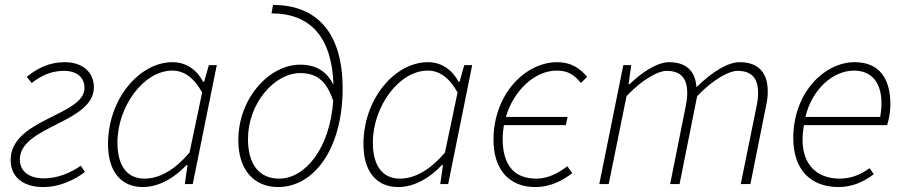

<svg xmlns="http://www.w3.org/2000/svg" viewBox="-20 -743 3650 775"><path d="M154 12C223 12 282 -18 323 -49L306 -74C267 -46 212 -23 157 -23C96 -23 60 -53 60 -99C60 -235 359 -246 359 -391C359 -451 314 -492 241 -492C177 -492 129 -466 88 -433L108 -408C145 -437 186 -457 238 -457C293 -457 321 -428 321 -388C321 -275 23 -264 23 -97C23 -27 75 12 154 12Z M556 12C622 12 684 -25 733 -77H737L726 0H758L855 -480H823L804 -413H800C775 -460 733 -492 676 -492C544 -492 416 -345 416 -161C416 -48 471 12 556 12ZM563 -22C496 -22 454 -70 454 -168C454 -313 560 -458 675 -458C721 -458 760 -433 796 -370L745 -127C688 -60 626 -22 563 -22Z M981 -182C981 -325 1087 -448 1192 -448C1266 -448 1300 -408 1325 -337C1312 -143 1211 -22 1107 -22C1027 -22 981 -78 981 -182ZM1103 12C1246 12 1363 -141 1363 -386C1363 -610 1260 -723 1082 -723L1076 -689C1233 -689 1320 -593 1326 -401C1303 -447 1264 -482 1192 -482C1066 -482 942 -346 942 -177C942 -56 1006 12 1103 12Z M1587 12C1653 12 1715 -25 1764 -77H1768L1757 0H1789L1886 -480H1854L1835 -413H1831C1806 -460 1764 -492 1707 -492C1575 -492 1447 -345 1447 -161C1447 -48 1502 12 1587 12ZM1594 -22C1527 -22 1485 -70 1485 -168C1485 -313 1591 -458 1706 -458C1752 -458 1791 -433 1827 -370L1776 -127C1719 -60 1657 -22 1594 -22Z M2140 12C2207 12 2255 -18 2290 -44L2270 -72C2235 -45 2193 -22 2145 -22C2054 -22 2009 -78 2009 -183C2009 -202 2011 -220 2014 -238H2264L2271 -271H2022C2053 -378 2139 -458 2227 -458C2271 -458 2296 -443 2325 -408L2350 -433C2319 -469 2284 -492 2229 -492C2101 -492 1972 -364 1972 -178C1972 -57 2037 12 2140 12Z M2399 0H2437L2509 -355C2576 -426 2639 -457 2670 -457C2729 -457 2754 -427 2754 -367C2754 -348 2752 -334 2746 -305L2685 0H2723L2794 -355C2862 -426 2925 -457 2956 -457C3015 -457 3040 -427 3040 -367C3040 -348 3038 -334 3032 -305L2970 0H3009L3071 -310C3077 -338 3079 -351 3079 -375C3079 -444 3046 -492 2966 -492C2919 -492 2858 -456 2791 -391C2788 -445 2760 -492 2681 -492C2634 -492 2574 -454 2521 -403H2517L2528 -480H2496Z M3365 12C3423 12 3471 -12 3507 -40L3490 -64C3455 -39 3417 -22 3369 -22C3273 -22 3198 -86 3225 -238H3561C3567 -258 3574 -288 3574 -322C3574 -420 3534 -492 3430 -492C3307 -492 3182 -368 3182 -186C3182 -57 3253 12 3365 12ZM3231 -271C3257 -381 3341 -458 3427 -458C3510 -458 3538 -394 3538 -328C3538 -307 3536 -290 3533 -271Z"/></svg>

Font: Source Sans Pro Light
Style: Italic
Weight: 300
Italic angle: -11°
Designer: Paul D. Hunt
Foundry: Adobe Systems Incorporated
Version: Version 3.006;hotconv 1.0.111;makeotfexe 2.5.65597